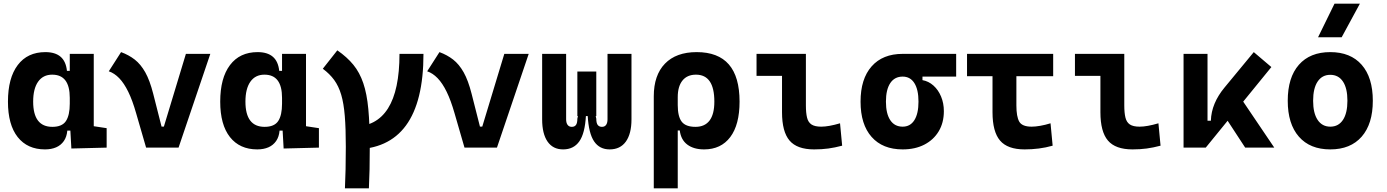

<svg xmlns="http://www.w3.org/2000/svg" viewBox="-20 -815 7657 1060"><path d="M228.5 9.8Q131.3 9.8 77.6 -58.3Q23.9 -126.5 23.9 -253.9Q23.9 -384.3 77.9 -455.8Q131.8 -527.3 230.5 -527.3Q284.7 -527.3 314.5 -501.7Q344.2 -476.1 349.6 -423.8H395.5L365.2 -274.9Q365.2 -338.9 341.1 -370.8Q316.9 -402.8 268.1 -402.8Q217.8 -402.8 190.4 -364Q163.1 -325.2 163.1 -253.9Q163.1 -114.7 269 -114.7Q322.8 -114.7 344 -146.7Q365.2 -178.7 365.2 -242.7V-267.1L400.4 -93.8H351.6Q348.6 -59.6 332.5 -36.4Q316.4 -13.2 290 -1.7Q263.7 9.8 228.5 9.8ZM374 4.9 365.2 -151.9V-254.4H497.6V-118.2L568.8 -107.4V0ZM365.2 -211.4V-517.6H497.6V-212.4Z M786.6 0 868.2 -116.2H884.8L1006.3 -517.6H1141.1L965.8 0ZM786.6 0 731.4 -190.4Q711.4 -260.7 688.2 -308.1Q665 -355.5 638.2 -383.3Q611.3 -411.1 580.6 -421.4L648.4 -527.3Q690.9 -511.7 723.9 -486.1Q756.8 -460.4 782 -415.8Q807.1 -371.1 825.7 -297.9L891.6 -38.6Z M1400.4 9.8Q1303.2 9.8 1249.5 -58.3Q1195.8 -126.5 1195.8 -253.9Q1195.8 -384.3 1249.8 -455.8Q1303.7 -527.3 1402.3 -527.3Q1456.5 -527.3 1486.3 -501.7Q1516.1 -476.1 1521.5 -423.8H1567.4L1537.1 -274.9Q1537.1 -338.9 1512.9 -370.8Q1488.8 -402.8 1439.9 -402.8Q1389.6 -402.8 1362.3 -364Q1335 -325.2 1335 -253.9Q1335 -114.7 1440.9 -114.7Q1494.6 -114.7 1515.9 -146.7Q1537.1 -178.7 1537.1 -242.7V-267.1L1572.3 -93.8H1523.4Q1520.5 -59.6 1504.4 -36.4Q1488.3 -13.2 1461.9 -1.7Q1435.5 9.8 1400.4 9.8ZM1545.9 4.9 1537.1 -151.9V-254.4H1669.4V-118.2L1740.7 -107.4V0ZM1537.1 -211.4V-517.6H1669.4V-212.4Z M1930.7 9.8V-115.7Q2185.5 -115.7 2185.5 -517.6H2317.9Q2317.9 9.8 1930.7 9.8ZM1884.3 224.6Q1886.7 176.8 1887.9 119.4Q1889.2 62 1889.2 -4.9Q1889.2 -105.5 1883.5 -174.8Q1877.9 -244.1 1863.8 -291.9Q1849.6 -339.6 1825 -373.4Q1800.3 -407.2 1762.2 -435.5L1842.3 -537.1Q1896 -500 1930.9 -457.3Q1965.7 -414.6 1985.6 -356Q2005.6 -297.4 2013.5 -212.4Q2021.5 -127.4 2021.5 -4.9Q2021.5 62 2020.3 119.4Q2019 176.8 2016.6 224.6Z M2544.4 0 2626 -116.2H2642.6L2764.2 -517.6H2898.9L2723.6 0ZM2544.4 0 2489.3 -190.4Q2469.2 -260.7 2446 -308.1Q2422.9 -355.5 2396 -383.3Q2369.1 -411.1 2338.4 -421.4L2406.2 -527.3Q2448.7 -511.7 2481.7 -486.1Q2514.6 -460.4 2539.8 -415.8Q2564.9 -371.1 2583.5 -297.9L2649.4 -38.6Z M3345.7 9.8Q3290 9.8 3260 -34.4Q3230 -78.6 3224.6 -176.3L3264.6 -193.4L3272 -159.7Q3272 -135.2 3280 -125Q3288.1 -114.7 3303.3 -114.7Q3318.5 -114.7 3326.2 -125.6Q3334 -136.5 3334 -156.2V-517.6H3466.3V-156.2Q3466.3 -76.7 3435.3 -33.4Q3404.3 9.8 3345.7 9.8ZM3088.9 9.8Q3032.7 9.8 3002.9 -33.4Q2973.1 -76.7 2973.1 -156.2V-517.6H3105.5V-156.2Q3105.5 -136.7 3113.5 -125.7Q3121.6 -114.7 3136.8 -114.7Q3152 -114.7 3159.7 -125Q3167.5 -135.2 3167.5 -159.7L3174.8 -193.4L3214.8 -176.3Q3209.5 -78.6 3178.2 -34.4Q3147 9.8 3088.9 9.8ZM3167.5 -174.3V-419.9H3272V-174.3Z M3867.2 9.8Q3810.1 9.8 3774.7 -16.6Q3739.3 -43 3732.9 -94.7H3680.2L3721.7 -234.9Q3721.7 -171.4 3743.7 -143.1Q3765.6 -114.7 3819.8 -114.7Q3871.1 -114.7 3897.5 -149.7Q3923.8 -184.6 3923.8 -253.9Q3923.8 -328.6 3898.4 -365.7Q3873 -402.8 3822.3 -402.8Q3773.9 -402.8 3747.8 -370.4Q3721.7 -337.9 3721.7 -278.8L3589.4 -283.2Q3589.4 -399.9 3651.1 -463.6Q3712.9 -527.3 3826.2 -527.3Q3944.8 -527.3 4003.9 -459.2Q4063 -391.1 4063 -253.9Q4063 -126.5 4011.7 -58.3Q3960.4 9.8 3867.2 9.8ZM3589.4 224.6V-283.2H3721.7V224.6Z M4474.6 9.8Q4380.4 9.8 4338.9 -39.1Q4297.4 -87.9 4297.4 -195.3V-517.6H4429.2V-232.9Q4429.2 -191.9 4435.5 -166Q4441.7 -140.1 4459.9 -127.9Q4478.1 -115.7 4513.7 -115.7Q4554.7 -115.7 4617.7 -134.3L4629.4 -10.7Q4589.4 0 4553 4.9Q4516.6 9.8 4474.6 9.8ZM4156.7 -396V-517.6H4320.3V-396Z M4963.4 9.8Q4853 9.8 4792 -59.1Q4731 -127.9 4731 -253.9Q4731 -379.4 4792 -448.5Q4853 -517.6 4963.4 -517.6L5072.8 -486.8V-372.6Q5106.4 -366.7 5133.3 -342.8Q5160.2 -318.8 5175.5 -282Q5190.9 -245.1 5190.9 -201.2Q5190.9 -137.7 5162.6 -90.3Q5134.3 -43 5083.3 -16.6Q5032.2 9.8 4963.4 9.8ZM4963.4 -115.7Q5005.4 -115.7 5028.1 -151.6Q5050.8 -187.5 5050.8 -253.9Q5050.8 -320.3 5028.1 -356.2Q5005.4 -392.1 4963.4 -392.1Q4918.9 -392.1 4895 -356.2Q4871.1 -320.3 4871.1 -253.9Q4871.1 -187.5 4895 -151.6Q4918.9 -115.7 4963.4 -115.7ZM4963.4 -392.1V-517.6H5258.8V-392.1Z M5636.7 9.8Q5542.5 9.8 5501 -39.1Q5459.5 -87.9 5459.5 -195.3V-517.6H5591.3V-232.9Q5591.3 -171.4 5607 -143.6Q5622.7 -115.7 5675.8 -115.7Q5695.8 -115.7 5722.9 -120.4Q5750 -125 5779.8 -134.3L5791.5 -10.7Q5753.9 0 5715.1 4.9Q5676.3 9.8 5636.7 9.8ZM5318.8 -394.5V-517.6H5794.4V-394.5Z M6232.4 9.8Q6138.2 9.8 6096.7 -39.1Q6055.2 -87.9 6055.2 -195.3V-517.6H6187V-232.9Q6187 -191.9 6193.3 -166Q6199.6 -140.1 6217.7 -127.9Q6235.9 -115.7 6271.5 -115.7Q6312.5 -115.7 6375.5 -134.3L6387.2 -10.7Q6347.2 0 6310.8 4.9Q6274.4 9.8 6232.4 9.8ZM5914.6 -396V-517.6H6078.1V-396Z M6636.7 0 6618.2 -148.4H6665Q6666.5 -197.3 6685.5 -242.9Q6704.6 -288.6 6740.2 -331.5L6901.9 -527.3L6999 -444.8ZM6514.2 0V-517.6H6646.5V-52.2L6636.7 0ZM6854.5 0 6705.1 -228.5 6814.5 -296.9 7015.1 0Z M7324.2 9.8Q7212.4 9.8 7150.9 -60.5Q7089.4 -130.9 7089.4 -258.8Q7089.4 -387.2 7150.9 -457.3Q7212.4 -527.3 7324.2 -527.3Q7436.1 -527.3 7497.6 -457.3Q7559.1 -387.2 7559.1 -258.8Q7559.1 -130.9 7497.6 -60.5Q7436.1 9.8 7324.2 9.8ZM7324.5 -115.7Q7369.6 -115.7 7394.3 -153.1Q7418.9 -190.5 7418.9 -258.9Q7418.9 -327.6 7394.3 -364.7Q7369.6 -401.9 7324.2 -401.9Q7279.3 -401.9 7254.4 -364.7Q7229.5 -327.5 7229.5 -258.8Q7229.5 -190.4 7254.4 -153.1Q7279.3 -115.7 7324.5 -115.7ZM7256.8 -609.4 7347.7 -794.9H7487.8L7387.2 -609.4Z"/></svg>

Font: Cascadia Mono
Style: Regular
Weight: 400
Monospace: yes
Designer: Aaron Bell
Foundry: Saja Typeworks
Version: Version 2102.003